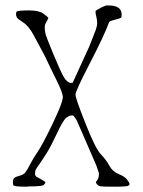

<svg xmlns="http://www.w3.org/2000/svg" viewBox="-20 -704 536 719"><path d="M388.7 -621.1Q369.1 -568.4 315.9 -465.8Q262.7 -363.3 262.7 -349.6Q262.7 -335.9 300.3 -241.2Q337.9 -146.5 357.4 -126.5Q377 -106.4 389.2 -84Q401.4 -61.5 424.3 -52.2Q447.3 -43 456.1 -31.2Q464.8 -19.5 464.8 -15.6Q464.8 -15.6 465.8 -15.6Q465.8 -12.7 460.9 -8.8Q456.1 -4.9 409.7 -4.9Q363.3 -4.9 356 -6.3Q348.6 -7.8 344.2 -12.7Q339.8 -17.6 339.8 -19.5L338.9 -20.5Q338.9 -23.4 344.7 -30.3Q350.6 -38.1 350.6 -55.7L340.8 -84Q339.8 -85.9 306.2 -164.1Q272.5 -242.2 270.5 -246.1Q267.6 -252 267.6 -252.9L257.8 -267.6Q255.9 -269.5 253.9 -271.5Q253.9 -271.5 246.1 -271.5Q240.2 -271.5 228.5 -263.2Q216.8 -254.9 193.4 -204.6Q169.9 -154.3 154.3 -129.9Q138.7 -105.5 132.3 -96.2Q126 -86.9 123 -83Q120.1 -79.1 116.7 -73.7Q113.3 -68.4 112.3 -64.5Q111.3 -60.5 111.3 -56.6V-50.8Q111.3 -46.9 114.3 -44.9Q115.2 -43 117.2 -41Q119.1 -41 122.1 -39.1L134.8 -32.2Q147.5 -25.4 150.4 -20.5Q149.4 -17.6 144 -11.7Q138.7 -5.9 89.8 -5.9Q84 -5.9 79.1 -4.9Q40 -4.9 31.2 -8.8Q28.3 -11.7 28.3 -22Q28.3 -32.2 33.2 -37.1Q38.1 -42 53.2 -45.9Q68.4 -49.8 75.2 -58.6Q82 -67.4 92.3 -87.9Q102.5 -108.4 120.6 -134.8Q138.7 -161.1 176.8 -240.2Q214.8 -319.3 214.8 -337.9L215.8 -338.9Q214.8 -357.4 191.4 -404.3Q168 -451.2 148.4 -493.2Q126 -535.2 106.9 -570.8Q87.9 -606.4 67.4 -619.6Q46.9 -632.8 43.5 -638.2Q40 -643.6 40 -650.9Q40 -658.2 43 -661.1Q50.8 -665 87.9 -665Q125 -665 141.1 -653.8Q157.2 -642.6 161.1 -636.7Q161.1 -633.8 154.3 -623Q147.5 -612.3 147.5 -602.1Q147.5 -591.8 149.9 -579.6Q152.3 -567.4 179.7 -501.5Q207 -435.5 219.2 -415Q231.4 -394.5 245.1 -393.6H252L314.5 -530.3Q334 -579.1 338.9 -592.8Q343.8 -606.4 343.8 -618.2Q343.8 -629.9 340.8 -641.1Q337.9 -652.3 337.9 -656.2V-663.1Q343.8 -668 359.4 -675.8Q375 -683.6 378.9 -683.6H386.7Q435.5 -683.6 435.5 -649.4Q435.5 -639.6 433.6 -637.7Q431.6 -635.7 413.1 -630.9Q389.6 -625 388.7 -621.1Z"/></svg>

Font: Drukaatie burti
Style: Thin
Weight: 100
Version: Version 0.14